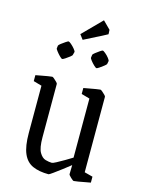

<svg xmlns="http://www.w3.org/2000/svg" viewBox="-120 -857 700 936"><g transform="rotate(15 230.5 -388.5)"><path d="M219 9Q171 9 138.5 -5.5Q106 -20 90 -57Q74 -94 74 -160V-399L32 -411V-441Q38 -442 56 -445.5Q74 -449 92 -452Q110 -455 114 -455Q117 -455 124 -449Q131 -443 137.5 -436.5Q144 -430 144 -427V-157Q144 -104 157 -81.5Q170 -59 188 -54Q206 -49 220 -49Q225 -49 242 -58Q259 -67 279.5 -79Q300 -91 316 -101V-399L274 -411V-441Q280 -442 298.5 -445.5Q317 -449 335 -452Q353 -455 357 -455Q360 -455 367 -449Q374 -443 380.5 -436.5Q387 -430 387 -427V-46L429 -35V-5Q422 -4 404 -0.5Q386 3 368.5 6Q351 9 346 9Q342 9 330 -2.5Q318 -14 318 -18L319 -64Q303 -51 280.5 -34Q258 -17 240 -4Q222 9 219 9ZM210 -667 192 -691 286 -786 324 -748 325 -726Q294 -709 269 -697Q244 -685 210 -667ZM274 -609Q275 -612 285 -620Q295 -628 305.5 -635Q316 -642 319 -642Q322 -642 332.5 -633.5Q343 -625 351.5 -614Q360 -603 359 -599L356 -584Q355 -581 345 -573Q335 -565 324.5 -558Q314 -551 311 -551Q307 -551 297 -560.5Q287 -570 279 -580.5Q271 -591 272 -594ZM101 -609Q102 -612 112 -620Q122 -628 133 -635Q144 -642 146 -642Q150 -642 160 -633.5Q170 -625 179 -614Q188 -603 187 -599L183 -584Q183 -581 173 -573Q163 -565 152 -558Q141 -551 138 -551Q134 -551 124.5 -560.5Q115 -570 107 -580.5Q99 -591 99 -594Z"/></g></svg>

Font: Grenze Gotisch Light
Style: Regular
Weight: 300
Designer: Renata Polastri
Foundry: Omnibus-Type
Version: Version 1.001